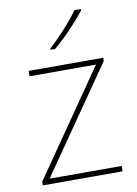

<svg xmlns="http://www.w3.org/2000/svg" viewBox="-86 -823 628 880"><g transform="rotate(-10 228.0 -383.0)"><path d="M353 -759V-766H323C294 -723 229 -652 184 -612V-606H205C258 -650 318 -714 353 -759ZM412 0V-25H77L415 -513V-528H68V-503H377L41 -17V0Z"/></g></svg>

Font: Noto Kufi Arabic Thin
Style: Regular
Weight: 100
Designer: Monotype Design Team, David Williams, Khaled Hosny
Foundry: Google LLC
Version: Version 2.109